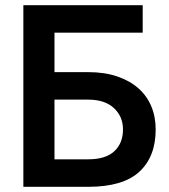

<svg xmlns="http://www.w3.org/2000/svg" viewBox="-20 -720 650 740"><path d="M70 -700H530V-594H190V-442H320Q383 -442 431.5 -425.5Q480 -409 513 -380Q546 -351 563 -310.5Q580 -270 580 -221Q580 -116 517 -58Q454 0 320 0H70ZM190 -336V-106H320Q387 -106 420.5 -137Q454 -168 454 -221Q454 -271 419 -303.5Q384 -336 320 -336Z"/></svg>

Font: PT Root UI Web Bold
Style: Regular
Weight: 700
Designer: Vitaly Kuzmin
Foundry: ParaType Ltd.
Version: Version 1.000W